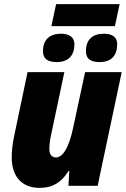

<svg xmlns="http://www.w3.org/2000/svg" viewBox="-20 -904 614 934"><path d="M230 -777H539L562 -884H253ZM256 -602C315 -602 342 -637 342 -688C342 -728 310 -740 276 -740C223 -740 189 -712 189 -655C189 -615 216 -602 256 -602ZM465 -602C524 -602 550 -637 550 -688C550 -729 519 -740 485 -740C431 -740 398 -712 398 -655C398 -615 425 -602 465 -602ZM173 10C235 10 279 -16 313 -72H317L313 0H455L572 -553H394L335 -279C316 -188 286 -138 252 -138C233 -138 220 -152 220 -178C220 -199 224 -228 229 -250L293 -553H114L48 -238C41 -205 37 -169 37 -137C37 -54 79 10 173 10Z"/></svg>

Font: Noto Sans SemiCondensed Black
Style: Italic
Weight: 900
Width: 4
Italic angle: -12°
Designer: Monotype Design Team
Foundry: Monotype Imaging Inc.
Version: Version 2.013